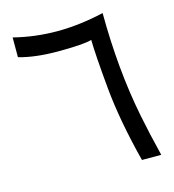

<svg xmlns="http://www.w3.org/2000/svg" viewBox="-94 -685 688 760"><g transform="rotate(-15 250.0 -305.0)"><path d="M324 -515Q291 -505 185 -505Q92 -505 26 -524V-605Q113 -583 204 -583Q295 -583 395 -606Q396 -374 435 -177Q451 -96 474 -4H395Q351 -175 338 -313Q325 -452 324 -515Z"/></g></svg>

Font: Vazir Code
Style: Code
Weight: 400
Foundry: DejaVu fonts team - Redesigned by Saber Rastikerdar
Version: Version 1.1.2